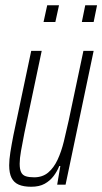

<svg xmlns="http://www.w3.org/2000/svg" viewBox="-20 -704 390 732"><path d="M99 8Q70 8 51.5 0Q33 -8 24 -26Q15 -44 15 -74Q15 -95 19.5 -123.5Q24 -152 31 -188L99 -510H139L73 -197Q65 -156 60 -128Q55 -100 55 -80Q55 -59 60.5 -47.5Q66 -36 78.5 -32Q91 -28 110 -28Q142 -28 163.5 -46Q185 -64 199.5 -95Q214 -126 223.5 -165Q233 -204 242 -245L298 -510H337L230 0H198L210 -71H206Q198 -51 184.5 -33Q171 -15 150.5 -3.5Q130 8 99 8ZM292 -620 305 -684H350L337 -620ZM146 -620 160 -684H205L191 -620Z"/></svg>

Font: Saira UltraCondensed ExtraLight
Style: Italic
Weight: 250
Width: 1
Italic angle: -12°
Designer: Hector Gatti with collaboration of the Omnibus-Type team
Foundry: Omnibus-Type
Version: Version 1.101